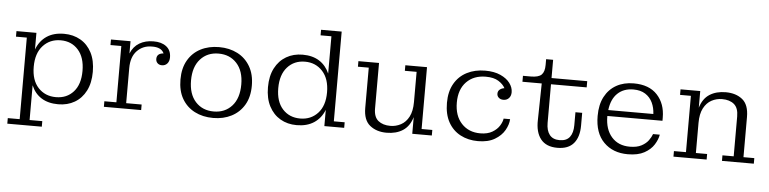

<svg xmlns="http://www.w3.org/2000/svg" viewBox="-51 -989 5795 1447"><g transform="rotate(5 2847.0 -265.5)"><path d="M33 190V148H123V-469H41V-511H192V-385Q217 -451 269.5 -486.5Q322 -522 401 -522Q471 -522 525.5 -490.5Q580 -459 610.5 -399.5Q641 -340 641 -255Q641 -171 610.5 -111.5Q580 -52 526 -20.5Q472 11 402 11Q326 11 274.5 -21.5Q223 -54 198 -115V148H294V190ZM380 -41Q462 -41 512.5 -97Q563 -153 563 -255Q563 -357 512.5 -414Q462 -471 380 -471Q298 -471 246 -414Q194 -357 194 -255Q194 -153 246 -97Q298 -41 380 -41Z M747 0V-42H838V-468H756V-510H904V-417Q926 -471 971 -497.5Q1016 -524 1076 -524Q1137 -525 1174 -496.5Q1211 -468 1211 -414Q1211 -385 1195.5 -367.5Q1180 -350 1155 -350Q1134 -350 1121.5 -362.5Q1109 -375 1109 -394Q1109 -436 1160 -440Q1140 -486 1067 -484Q1001 -484 956.5 -438.5Q912 -393 912 -307V-42H1029V0Z M1574 12Q1495 12 1434 -19.5Q1373 -51 1338.5 -110.5Q1304 -170 1304 -256Q1304 -341 1338.5 -401Q1373 -461 1434 -492.5Q1495 -524 1574 -524Q1652 -524 1713 -492.5Q1774 -461 1809 -401Q1844 -341 1844 -256Q1844 -170 1809 -110.5Q1774 -51 1713 -19.5Q1652 12 1574 12ZM1574 -37Q1659 -37 1711.5 -95Q1764 -153 1764 -258Q1764 -360 1711.5 -417.5Q1659 -475 1574 -475Q1489 -475 1436.5 -417Q1384 -359 1384 -256Q1384 -152 1436.5 -94.5Q1489 -37 1574 -37Z M2206 11Q2136 11 2082 -20.5Q2028 -52 1997 -111.5Q1966 -171 1966 -255Q1966 -340 1997 -399.5Q2028 -459 2082 -490.5Q2136 -522 2206 -522Q2281 -522 2332 -489.5Q2383 -457 2409 -397V-679H2327V-721H2483V-42H2565V0H2415V-123Q2390 -59 2337 -24Q2284 11 2206 11ZM2228 -41Q2309 -41 2361 -97Q2413 -153 2413 -255Q2413 -357 2361 -414Q2309 -471 2228 -471Q2146 -471 2095 -414Q2044 -357 2044 -255Q2044 -153 2095 -97Q2146 -41 2228 -41Z M2886 9Q2810 9 2760 -31Q2710 -71 2710 -163V-468H2628V-510H2784V-165Q2784 -101 2818.5 -73Q2853 -45 2910 -45Q2952 -45 2989.5 -65Q3027 -85 3049.5 -128Q3072 -171 3072 -239V-468H2983V-510H3147V-42H3228V0H3080V-126Q3059 -56 3009 -23.5Q2959 9 2886 9Z M3578 12Q3503 12 3444.5 -19Q3386 -50 3353 -109.5Q3320 -169 3320 -256Q3320 -341 3354 -400.5Q3388 -460 3448.5 -491Q3509 -522 3587 -522Q3655 -522 3702.5 -500.5Q3750 -479 3774.5 -446Q3799 -413 3799 -377Q3799 -349 3783 -332Q3767 -315 3742 -315Q3720 -315 3706.5 -327Q3693 -339 3693 -357Q3693 -377 3707 -388.5Q3721 -400 3742 -403Q3727 -432 3691.5 -454.5Q3656 -477 3595 -477Q3504 -477 3449 -420.5Q3394 -364 3394 -264Q3394 -164 3448 -106Q3502 -48 3590 -48Q3645 -48 3681 -69.5Q3717 -91 3735 -120.5Q3753 -150 3756 -174H3805Q3803 -133 3778.5 -90Q3754 -47 3704 -17.5Q3654 12 3578 12Z M4178 10Q4093 10 4052 -42Q4011 -94 4014 -187L4019 -463H3873V-508H3932Q3991 -508 4013.5 -530.5Q4036 -553 4036 -604V-648H4089V-510H4359V-463H4089V-171Q4089 -113 4114 -81Q4139 -49 4190 -49Q4242 -49 4266.5 -81Q4291 -113 4291 -171V-269H4342V-172Q4342 -86 4301.5 -38Q4261 10 4178 10Z M4711 12Q4598 12 4529 -57.5Q4460 -127 4460 -256Q4460 -342 4491.5 -401.5Q4523 -461 4579 -492.5Q4635 -524 4710 -524Q4827 -524 4888.5 -457.5Q4950 -391 4950 -286V-262H4533V-259Q4533 -161 4583.5 -103.5Q4634 -46 4721 -46Q4775 -46 4809 -64Q4843 -82 4861.5 -107.5Q4880 -133 4888 -156H4939Q4933 -119 4908.5 -80Q4884 -41 4836 -14.5Q4788 12 4711 12ZM4877 -307Q4875 -354 4856.5 -393Q4838 -432 4802 -455Q4766 -478 4712 -478Q4638 -478 4592 -434Q4546 -390 4536 -307Z M5056 0V-42H5147V-468H5065V-510H5214V-384Q5235 -454 5285 -486Q5335 -518 5407 -518Q5484 -518 5533 -478.5Q5582 -439 5582 -346V-42H5664V0H5423V-42H5508V-344Q5508 -408 5474.5 -436Q5441 -464 5384 -464Q5341 -464 5304 -444Q5267 -424 5244.5 -381Q5222 -338 5222 -270V-42H5307V0Z"/></g></svg>

Font: Montagu Slab 16pt Light
Style: Regular
Weight: 300
Designer: Florian Karsten
Foundry: Florian Karsten
Version: Version 1.000; ttfautohint (v1.8.3)